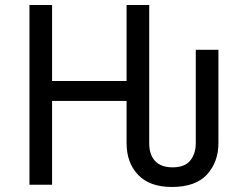

<svg xmlns="http://www.w3.org/2000/svg" viewBox="-20 -734 978 763"><path d="M97 0V-714H187V-412H483V-714H573V-164Q573 -119 596.5 -94Q620 -69 666 -69Q714 -69 736 -96Q758 -123 758 -165V-536H848V-165Q848 -91 803 -41Q758 9 663 9Q575 9 529 -39Q483 -87 483 -166V-333H187V0Z"/></svg>

Font: Noto IKEA Latin
Style: Regular
Weight: 400
Designer: Monotype Design Team
Foundry: Monotype Imaging Inc.
Version: Version 1.0